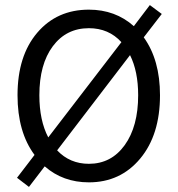

<svg xmlns="http://www.w3.org/2000/svg" viewBox="-20 -706 699 756"><path d="M47 -6 116 -96Q49 -186 49 -331Q49 -486 126.5 -577Q204 -668 330 -668Q434 -668 507 -603L570 -686L617 -651L546 -559Q610 -470 610 -331Q610 -175 532 -81.5Q454 12 330 12Q228 12 156 -51L94 30ZM135 -331Q135 -232 170 -165L458 -540Q408 -595 330 -595Q241 -595 188 -524Q135 -453 135 -331ZM205 -114Q255 -61 330 -61Q418 -61 471 -134.5Q524 -208 524 -331Q524 -425 492 -489Z"/></svg>

Font: RibengUni
Style: Regular
Weight: 400
Designer: (1) Dr. Andrew Glass (Program Manager at Microsoft Corporation)
(2) Bivuti Chakma (Suz Moriz)
(3) Paul D. Hunt (Adobe Co
Foundry: Bivuti Chakma and Jyoti Chakma
Version: Version 1.2020